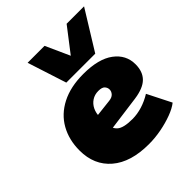

<svg xmlns="http://www.w3.org/2000/svg" viewBox="-181 -730 849 849"><g transform="rotate(-45 243.0 -306.0)"><path d="M258 11Q145 11 83 -42Q21 -95 21 -186Q21 -253 50 -304.5Q79 -356 135.5 -385Q192 -414 272 -414Q367 -414 416.5 -377Q466 -340 466 -281Q466 -235 440 -209Q414 -183 356 -175L111 -142V-231L269 -249Q288 -251 297 -261Q306 -271 306 -283Q306 -295 297.5 -304.5Q289 -314 266 -314Q243 -314 225.5 -302.5Q208 -291 198.5 -271.5Q189 -252 189 -226V-189Q189 -155 209 -137Q229 -119 285 -119Q315 -119 346 -128.5Q377 -138 406 -156L462 -45Q442 -29 408.5 -16.5Q375 -4 336 3.5Q297 11 258 11ZM192 -440 133 -623H239L290 -510L377 -623H486L373 -440Z"/></g></svg>

Font: Rokkitt SemiBold Black
Style: Italic
Weight: 900
Italic angle: -9°
Version: Version 3.103